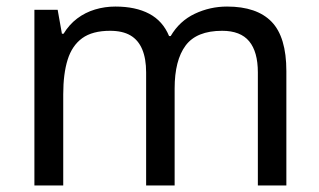

<svg xmlns="http://www.w3.org/2000/svg" viewBox="-20 -566 975 586"><path d="M673 -546Q764 -546 809 -499.5Q854 -453 854 -349V0H767V-345Q767 -408 740.5 -440Q714 -472 658 -472Q580 -472 546.5 -427Q513 -382 513 -296V0H426V-345Q426 -387 414 -415.5Q402 -444 378 -458Q354 -472 316 -472Q262 -472 231 -449.5Q200 -427 186.5 -384Q173 -341 173 -278V0H85V-536H156L169 -463H174Q191 -491 215.5 -509.5Q240 -528 270 -537Q300 -546 332 -546Q394 -546 435.5 -524Q477 -502 496 -456H501Q528 -502 574.5 -524Q621 -546 673 -546Z"/></svg>

Font: lguzrati15
Style: Book
Weight: 400
Designer: Jelle Bosma - Monotype Design Team, Universal Thirst
Foundry: Monotype Imaging Inc.
Version: Version 2.106